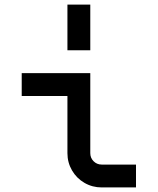

<svg xmlns="http://www.w3.org/2000/svg" viewBox="-20 -820 690 840"><path d="M275 -400H75V-500H375V-150Q375 -129 389.5 -114.5Q404 -100 425 -100H575V0H425Q384 0 349.5 -20Q315 -40 295 -74.5Q275 -109 275 -150ZM375 -800V-600H275V-800Z"/></svg>

Font: Monoikos Medium
Style: Regular
Weight: 500
Designer: Brian Krent
Version: Version 0.088